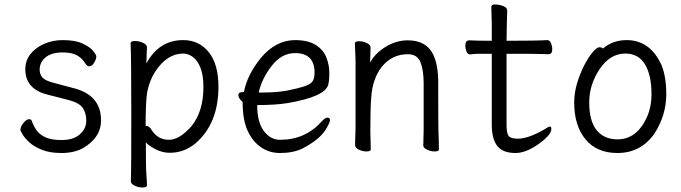

<svg xmlns="http://www.w3.org/2000/svg" viewBox="-20 -665 3040 857"><path d="M255 18Q202 18 166.5 3.5Q131 -11 110.5 -30Q90 -49 80.5 -65.5Q71 -82 71 -85Q71 -99 84.5 -116Q98 -133 110 -133Q120 -133 122 -125Q129 -104 142.5 -84.5Q156 -65 182 -52.5Q208 -40 255 -40Q308 -40 336.5 -65.5Q365 -91 365 -126Q365 -162 348.5 -184.5Q332 -207 286 -218.5Q240 -230 195 -242Q93 -266 93 -356Q93 -394 115.5 -423Q138 -452 176.5 -469Q215 -486 260 -486Q316 -486 349 -470.5Q382 -455 396 -437.5Q410 -420 410 -413Q410 -407 406.5 -397.5Q403 -388 395.5 -378.5Q388 -369 377 -369Q369 -369 360 -383Q336 -422 289 -429Q275 -431 260 -431Q210 -431 183.5 -409Q157 -387 157 -354Q157 -333 169.5 -319Q182 -305 217 -296L303 -273Q431 -243 431 -128Q431 -50 349 -3Q309 18 255 18Z M615 172Q599 172 581.5 164Q564 156 564 144Q564 132 565 106Q566 80 566 -157Q566 -403 563 -472Q563 -482 583 -482Q600 -482 618 -474Q636 -466 636 -454Q636 -448 635 -432Q634 -416 634 -399L633 -381Q689 -486 798 -486Q868 -486 911.5 -432.5Q955 -379 955 -278Q955 -111 850 -23Q800 17 737 17Q704 17 672 0Q640 -17 631 -30Q631 87 633.5 116Q636 145 636 162Q636 172 615 172ZM734 -41Q781 -41 834 -101Q888 -167 888 -276Q888 -329 875 -362Q862 -395 841 -410.5Q820 -426 798 -426Q725 -426 672 -344Q647 -305 637 -254Q630 -210 630 -103Q631 -103 633 -103Q646 -103 656 -86Q684 -41 734 -41Z M1230 18Q1182 18 1144.5 -8Q1107 -34 1085 -82Q1063 -130 1063 -210Q1044 -226 1044 -241Q1044 -254 1064 -254L1069 -255Q1083 -330 1144 -406Q1211 -486 1297 -486Q1355 -486 1389 -464.5Q1423 -443 1436.5 -409Q1450 -375 1450 -340Q1450 -306 1445 -287Q1432 -234 1265 -205Q1209 -196 1128 -196Q1128 -120 1157.5 -80.5Q1187 -41 1230 -41Q1343 -41 1417 -124Q1432 -140 1441 -140Q1453 -140 1453 -128Q1453 -120 1440 -97Q1413 -45 1330 -2Q1288 18 1230 18ZM1135 -252H1150Q1216 -252 1260.5 -260.5Q1305 -269 1335 -278.5Q1365 -288 1374.5 -301Q1384 -314 1384 -341Q1384 -428 1297 -428Q1236 -428 1191.5 -369.5Q1147 -311 1135 -252Z M1615 11Q1599 11 1582 3Q1565 -5 1565 -17Q1565 -44 1567 -88V-395Q1564 -458 1564 -471Q1564 -481 1584 -481Q1600 -481 1617 -473Q1634 -465 1634 -453L1632 -386Q1655 -428 1702 -456.5Q1749 -485 1800 -485Q1883 -485 1914 -421Q1936 -374 1936 -297Q1936 -99 1937 -78Q1939 -33 1939 2Q1939 11 1919 11Q1903 11 1886 3Q1869 -5 1869 -17Q1870 -25 1870 -44.5Q1870 -64 1871 -84V-293Q1871 -353 1856.5 -388Q1842 -423 1800 -423Q1731 -423 1685 -368Q1642 -313 1637 -229Q1633 -184 1633 -79Q1633 -56 1635 2Q1635 11 1615 11Z M2281 18Q2225 18 2200 -13Q2175 -44 2175 -110V-425H2111Q2091 -424 2079 -422Q2067 -422 2062 -435.5Q2057 -449 2057 -461Q2057 -485 2075 -485Q2105 -483 2175 -483V-559Q2173 -615 2173 -635Q2173 -645 2189 -645Q2206 -645 2225 -638.5Q2244 -632 2244 -617Q2242 -563 2241 -483Q2383 -483 2422 -486Q2434 -486 2439.5 -472.5Q2445 -459 2445 -446Q2445 -423 2429 -423Q2409 -423 2390 -424Q2371 -425 2241 -425V-108Q2241 -70 2250.5 -58Q2260 -46 2292 -46Q2338 -46 2411 -88Q2428 -100 2435 -100Q2441 -100 2441 -89Q2441 -64 2388 -25Q2329 18 2281 18Z M2736 18Q2644 18 2593.5 -43Q2543 -104 2543 -207Q2543 -251 2556 -294Q2569 -337 2587.5 -373Q2606 -409 2625 -431.5Q2644 -454 2655 -454Q2668 -454 2671 -448Q2715 -486 2777 -486Q2882 -486 2933 -374Q2954 -321 2954 -245Q2954 -150 2900 -67Q2839 18 2736 18ZM2736 -43Q2822 -43 2867 -141Q2888 -187 2888 -245Q2888 -329 2859 -377.5Q2830 -426 2771 -426Q2703 -426 2656.5 -356.5Q2610 -287 2610 -208Q2610 -125 2643 -84Q2676 -43 2736 -43Z"/></svg>

Font: LXGW WenKai Mono TC
Style: Regular
Weight: 400
Designer: LXGW / Fontworks Inc.
Foundry: LXGW / Fontworks Inc.
Version: Version 1.330